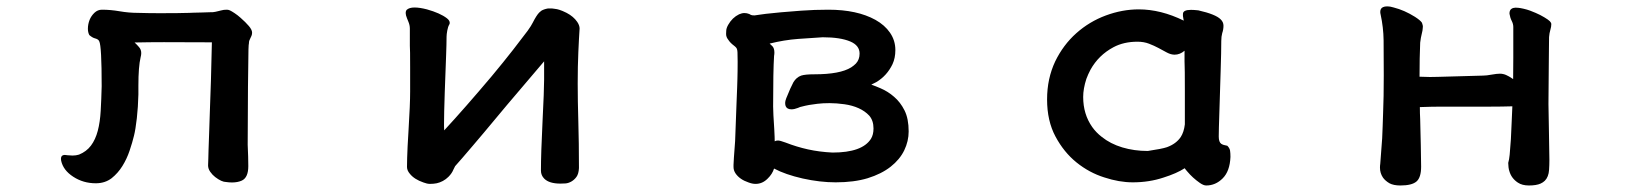

<svg xmlns="http://www.w3.org/2000/svg" viewBox="-20 -506 5040 592"><path d="M633.3 -375.5 485.4 -376Q440.9 -376 395 -375Q402.8 -367.7 408.2 -361.3Q415.5 -353.5 415.5 -342.3Q415.5 -336.4 413.6 -329.6Q406.7 -300.8 406.7 -241.7V-214.8Q405.8 -176.3 401.9 -141.4Q397.9 -106.4 393.1 -87.4Q388.2 -66.9 379.6 -41.5Q371.1 -16.1 357.4 5.9Q343.8 27.8 324.2 43.5Q303.7 59.1 275.4 59.1Q236.8 59.1 206.1 39.1Q174.8 19 168.5 -10.7Q168 -14.2 168 -16.1Q168 -24.4 173.3 -26.9Q176.3 -28.3 179.9 -28.3Q183.6 -28.3 188.5 -27.3Q197.8 -26.4 203.6 -26.4Q214.4 -26.4 223.6 -29.3Q246.6 -38.6 260.5 -57.1Q274.4 -75.7 281.5 -102.8Q288.6 -129.9 290.5 -164.6Q292.5 -199.2 293.5 -240.2Q293.5 -363.8 286.1 -378.4Q284.2 -382.8 281.2 -384.3Q277.3 -386.7 272.9 -387.7Q265.1 -389.6 255.4 -397.9Q251 -406.2 251 -417.5Q251 -431.2 256.3 -444.8Q261.2 -457 271.2 -466.6Q281.2 -476.1 294.4 -476.1Q320.8 -476.1 349.1 -471.2Q377.4 -466.3 406.2 -466.3Q439.5 -465.3 474.1 -465.3Q508.8 -465.3 527.6 -465.6Q546.4 -465.8 552.2 -466.1Q558.1 -466.3 563.7 -466.3Q569.3 -466.3 574.7 -466.8Q585.9 -466.8 603 -467.5Q620.1 -468.3 627.7 -468.3Q635.3 -468.3 636.7 -468.5Q638.2 -468.8 640.1 -469Q642.1 -469.2 644.5 -469.7Q648.9 -470.7 653.1 -471.7Q657.2 -472.7 659.9 -473.4Q662.6 -474.1 665.3 -474.6Q668 -475.1 670.4 -475.6Q675.3 -476.1 679.7 -476.1Q684.1 -476.1 689 -473.9Q693.8 -471.7 703.1 -465.6Q712.4 -459.5 721.7 -451.2Q737.3 -437.5 747.3 -425.8Q757.3 -414.1 757.3 -405.3Q757.3 -399.9 755.4 -395.5Q753.4 -391.1 752 -388.2Q747.6 -380.4 747.6 -374V-373Q746.6 -370.1 746.1 -353.5Q745.6 -330.6 744.6 -238Q743.7 -145.5 743.7 -59.6Q745.6 -20.5 745.6 6.3Q745.6 41.5 725.6 50.8Q712.9 56.6 695.3 56.6Q686.5 56.6 677.2 55.2Q663.6 55.2 643.6 40Q634.8 33.2 628.2 23.7Q621.6 14.2 621.6 3.9Q621.6 1 622.3 -16.4Q623 -33.7 623 -43.5Q624 -63.5 624.8 -94.7Q625.5 -126 627 -160.2Q629.4 -216.8 630.4 -258.3Q633.3 -364.7 633.3 -375.5Z M1669.9 -480Q1671.9 -480 1674.8 -480Q1677.7 -480 1681.2 -480Q1684.6 -480 1689 -479Q1698.2 -478 1704.6 -475.8Q1710.9 -473.6 1714.4 -472.2Q1717.8 -470.7 1720.9 -469.2Q1724.1 -467.8 1727.1 -466.3Q1748.5 -455.1 1759.8 -438.5Q1767.1 -427.7 1767.1 -418Q1767.1 -417 1766.6 -409.9Q1766.1 -402.8 1765.1 -384.8Q1764.2 -366.7 1763.2 -345.2Q1759.3 -259.3 1763.2 -130.4Q1765.1 -66.4 1765.1 11.7V12.2Q1764.2 30.3 1757.3 39.6Q1750.5 48.8 1741.2 54Q1731.9 59.1 1722.9 59.6Q1713.9 60.1 1708 60.1Q1673.3 60.1 1658.2 44.9Q1647.9 34.7 1647.9 20Q1647.9 -32.2 1652.8 -131.3Q1657.7 -228.5 1657.7 -260.7V-316.9Q1553.2 -194.3 1543.5 -182.6Q1454.1 -75.2 1437 -55.7Q1400.9 -13.2 1383.3 6.3Q1381.3 9.3 1377.9 17.1Q1373.5 28.3 1362.8 39.1Q1355 46.9 1345.5 52Q1335.9 57.1 1326.4 59.1Q1316.9 61 1305.7 61Q1296.9 61 1285.6 56.6Q1257.3 46.9 1243.7 29.8Q1234.9 19.5 1234.9 8.8Q1234.9 -2.4 1235.4 -19.3Q1235.8 -36.1 1236.8 -54.9Q1237.8 -73.7 1239.7 -105.5Q1244.6 -184.6 1244.6 -223.6V-297.4Q1244.6 -328.1 1244.4 -343Q1244.1 -357.9 1243.7 -364.7Q1243.7 -378.4 1243.7 -388.7V-418Q1243.7 -428.7 1239 -439.5Q1234.4 -450.2 1231.9 -458.5Q1231 -462.4 1231 -464.6Q1231 -466.8 1231 -468.3Q1231.4 -472.7 1233.9 -475.6Q1241.7 -482.9 1258.3 -482.9Q1273.9 -482.9 1296.4 -477.1Q1336.9 -465.8 1357.9 -449.7Q1366.7 -442.9 1366.7 -435.5Q1366.7 -432.6 1365.2 -430.2Q1361.3 -423.8 1359.1 -411.9Q1356.9 -399.9 1356.9 -392.6Q1356.9 -372.1 1355.5 -335Q1350.1 -193.8 1349.6 -162.6Q1349.1 -131.3 1349.1 -125Q1349.1 -118.7 1349.1 -116.2Q1349.1 -110.8 1349.4 -108.2Q1349.6 -105.5 1349.6 -104Q1414.1 -173.8 1496.1 -271Q1532.7 -314.9 1562 -352.5Q1591.3 -390.1 1606.9 -411.1Q1618.7 -427.7 1622.6 -436Q1634.3 -459 1642.6 -467.3Q1645.5 -470.2 1648.9 -472.7Q1656.2 -477.5 1669.9 -480Z M2250 -358.9Q2247.1 -362.3 2243.2 -365.2Q2231.4 -374 2225.6 -383.3Q2223.1 -386.2 2220.9 -390.9Q2218.8 -395.5 2218.8 -401.1Q2218.8 -406.7 2219.2 -410.6Q2219.2 -418.5 2225.1 -429.2Q2237.8 -451.7 2258.8 -461.9Q2267.6 -465.8 2275.4 -465.8Q2282.7 -465.8 2290 -462.9Q2293 -461.4 2295.4 -460Q2297.9 -458.5 2306.6 -458.5Q2310.1 -459 2322 -460.7Q2334 -462.4 2341.8 -463.4Q2378.9 -467.8 2450.2 -473.1Q2491.2 -476.1 2534.2 -476.1Q2622.6 -476.1 2679.2 -444.8Q2708 -428.7 2724.1 -405.3Q2740.7 -381.3 2740.7 -351.6Q2740.7 -327.1 2731.9 -308.1Q2714.8 -272.5 2682.1 -252.9Q2673.8 -248.5 2666.5 -245.1Q2680.2 -240.2 2694.8 -233.9Q2717.8 -224.1 2736.8 -207.5Q2756.3 -190.9 2769 -165.5Q2781.7 -140.1 2781.7 -100.6Q2781.7 -70.8 2768.1 -42.5Q2754.4 -14.2 2726.1 8.1Q2697.8 30.3 2655.3 43.5Q2613.3 56.2 2556.6 56.2Q2508.3 56.2 2455.1 44.4Q2401.4 32.2 2366.7 13.7Q2361.3 30.8 2347.2 44.4Q2331.1 61 2309.6 61Q2299.8 61 2288.1 56.6Q2260.7 47.4 2248 28.8Q2241.7 19.5 2241.7 8.8Q2241.7 7.3 2241.7 5.9V2Q2241.7 -6.8 2246.6 -70.8Q2249.5 -153.3 2251 -188.5Q2252.4 -223.6 2252.9 -236.8Q2253.4 -250 2253.7 -262.5Q2253.9 -274.9 2254.2 -286.4Q2254.4 -297.9 2254.4 -315.9Q2254.4 -334 2253.9 -344.5Q2253.4 -355 2250 -358.9ZM2402.3 -66.4Q2436 -53.2 2471.2 -45.4Q2506.3 -37.6 2546.9 -35.6Q2638.7 -35.6 2665.5 -78.1Q2673.3 -90.8 2673.3 -109.9Q2673.3 -134.3 2660.2 -149.4Q2647 -163.6 2627.4 -172.4Q2607.9 -181.2 2583.5 -184.6Q2559.1 -188 2538.1 -188Q2517.1 -188 2500.5 -186Q2473.6 -183.1 2451.7 -177.2Q2447.8 -176.8 2440.4 -173.3Q2429.2 -168.9 2420.4 -168.9Q2406.2 -168.9 2402.3 -179.2Q2400.9 -183.6 2400.9 -189Q2400.9 -194.3 2404.3 -203.1Q2418 -237.3 2426.3 -252.4Q2435.5 -267.6 2450.2 -272.9Q2462.4 -276.9 2491.2 -276.9Q2570.3 -276.9 2604.5 -298.3Q2612.8 -303.7 2619.1 -310.1Q2630.4 -322.3 2630.4 -340.8Q2630.4 -365.7 2602.1 -377.9Q2571.3 -391.1 2516.6 -391.1Q2483.9 -389.2 2440.9 -386Q2397.9 -382.8 2353 -371.6Q2357.4 -367.7 2361.8 -363.3Q2367.7 -356.9 2367.7 -343.8Q2367.7 -338.9 2366.7 -333.5Q2363.8 -288.1 2363.8 -177.7Q2363.8 -166 2364.7 -150.4Q2368.2 -96.2 2368.4 -84.2Q2368.7 -72.3 2368.7 -70.3Q2373 -72.8 2378.9 -72.8Q2384.8 -72.8 2402.3 -66.4Z M3472.7 56.2Q3430.7 56.2 3384.8 41Q3338.4 26.4 3299.3 -5.1Q3260.3 -36.6 3234.4 -85Q3208.5 -133.3 3208.5 -199.2Q3208.5 -231.9 3214.8 -261.2Q3221.2 -290.5 3233.4 -316.4Q3258.3 -367.7 3298.6 -403.6Q3338.9 -439.5 3389.6 -458.3Q3440.4 -477.1 3491.2 -477.1Q3559.1 -477.1 3629.9 -442.4Q3629.9 -442.9 3629.6 -444.3Q3629.4 -445.8 3628.9 -447.5Q3628.4 -449.2 3628.4 -450.7Q3628.4 -452.6 3627.4 -456.5V-462.9Q3627.4 -475.6 3652.3 -475.6Q3660.6 -475.6 3674.8 -474.1Q3728.5 -461.9 3743.7 -446.3Q3752.4 -438 3752.4 -426.8Q3752.4 -415 3748.5 -403.8Q3745.6 -393.6 3745.6 -379.4Q3745.6 -346.7 3743.7 -288.1Q3738.8 -132.3 3738.3 -113.5Q3737.8 -94.7 3737.8 -85Q3737.8 -67.9 3745.6 -62.5Q3751.5 -58.6 3764.2 -56.6Q3771.5 -49.3 3772.7 -41.5Q3773.9 -33.7 3773.9 -22.5V-22Q3772 22 3750 43.9Q3728 65.9 3699.2 65.9Q3690.9 65.9 3679.7 58.1Q3657.2 42.5 3640.6 22.5Q3635.3 16.6 3632.8 12.7Q3607.9 28.8 3567.4 41.5Q3523.4 56.2 3472.7 56.2ZM3633.3 -224.6Q3633.3 -265.6 3633.1 -282.5Q3632.8 -299.3 3632.6 -305.2Q3632.3 -311 3632.3 -316.4Q3632.3 -327.1 3632.3 -335V-349.6Q3618.2 -337.4 3601.6 -337.4Q3590.3 -337.4 3577.6 -344.2L3552.2 -357.9Q3538.6 -365.2 3522.7 -371.3Q3506.8 -377.4 3487.3 -377.4Q3444.8 -377.4 3413.1 -360.4Q3367.2 -335.9 3342.3 -291Q3335 -277.3 3329.6 -262.7Q3319.8 -232.4 3319.8 -207Q3319.8 -153.8 3347.7 -114.3Q3359.9 -97.2 3377 -84Q3403.8 -62.5 3440.4 -51.5Q3477.1 -40.5 3519 -40.5Q3562.5 -46.9 3578.1 -52.2Q3606.4 -62.5 3620.6 -83.5Q3630.4 -98.6 3633.3 -122.6Z M4755.4 -304.2 4754.4 -185.5Q4754.4 -169.4 4755.9 -99.4Q4757.3 -29.3 4757.3 -13.2Q4757.3 2.9 4756.3 17.6Q4754.9 39.6 4743.2 51.3Q4737.8 56.6 4730 60.1Q4716.8 65.9 4694.3 65.9Q4673.3 65.9 4660.2 57.1Q4640.1 43.9 4633.8 21.5Q4632.3 17.6 4631.3 10Q4630.4 2.4 4630.4 -2.9V-3.9Q4633.3 -13.7 4634.8 -28.8Q4639.2 -73.2 4641.1 -132.3Q4642.1 -157.2 4643.1 -178.2Q4611.3 -177.2 4576.2 -177.2H4428.2Q4395 -177.2 4357.9 -175.8Q4357.9 -156.2 4358.9 -138.2Q4359.9 -108.4 4360.8 -57.6Q4361.8 -6.8 4361.8 7.8Q4361.8 41.5 4347.4 53.7Q4333 65.9 4297.9 65.9Q4276.9 65.9 4264.2 59.1Q4251 51.3 4244.1 41.5Q4234.9 27.8 4234.9 10.7Q4234.9 4.4 4235.8 -1Q4240.7 -61.5 4241.7 -79.6Q4242.7 -97.7 4243.2 -116.7Q4243.7 -135.7 4244.6 -158.7Q4246.6 -204.6 4246.6 -273.2Q4246.6 -341.8 4246.1 -381.8Q4245.6 -421.4 4236.8 -461.9Q4235.8 -465.8 4235.8 -469.2Q4235.8 -480 4244.1 -483.9Q4249.5 -486.3 4255.9 -486.3Q4262.2 -486.3 4267.3 -485.4Q4272.5 -484.4 4277.3 -482.9Q4310.1 -474.6 4342.8 -454.1Q4359.4 -443.4 4364.3 -436Q4365.2 -434.1 4365.7 -431.6Q4367.2 -427.2 4367.2 -424.1Q4367.2 -420.9 4366.7 -418.5Q4366.7 -413.1 4363.8 -401.9Q4360.8 -390.6 4358.9 -374.5Q4356.9 -327.6 4356.9 -269.5Q4374.5 -268.6 4389.2 -268.6Q4399.9 -268.6 4413.1 -269L4552.7 -272.9Q4563 -272.9 4579.1 -275.9Q4595.2 -278.8 4604.7 -278.8Q4614.3 -278.8 4623.5 -274.9Q4630.9 -272 4645.5 -262.2Q4646 -293 4646 -328.6V-422.9Q4646 -432.1 4641.1 -441.7Q4636.2 -451.2 4634.3 -463.4Q4634.3 -464.4 4634.3 -465.3Q4634.3 -472.7 4638.7 -477.5Q4642.1 -480.5 4646 -481.4Q4649.9 -482.4 4652.8 -482.4Q4655.8 -482.4 4661.6 -481.9Q4667.5 -481.4 4678 -479Q4688.5 -476.6 4698 -473.1Q4707.5 -469.7 4714.8 -466.3Q4729.5 -460 4741.7 -452.6Q4753.9 -445.3 4758.5 -440.7Q4763.2 -436 4763.2 -431.6Q4763.2 -423.8 4760.3 -414.1Q4757.3 -404.3 4756.3 -391.6Q4756.3 -379.4 4755.9 -356.2Q4755.4 -333 4755.4 -304.2Z"/></svg>

Font: Bakudai
Style: Medium
Weight: 500
Version: Version 1.48